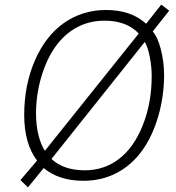

<svg xmlns="http://www.w3.org/2000/svg" viewBox="-20 -767 755 825"><path d="M685.1 -444.8Q685.1 -353.5 659.7 -266.4Q634.3 -179.2 589.1 -117.7Q543.9 -56.2 480.2 -23.2Q416.5 9.8 337.9 9.8Q232.9 9.8 168 -44.9L100.1 38.1L67.9 6.8L139.2 -77.1Q84 -149.9 84 -272.9Q84 -401.4 129.9 -507.1Q175.8 -612.8 255.1 -668.5Q334.5 -724.1 436 -724.1Q543 -724.1 607.9 -665L672.9 -747.1L707 -721.2L636.2 -631.8Q658.2 -606.9 671.6 -553.2Q685.1 -499.5 685.1 -444.8ZM429.2 -678.2Q363.8 -678.2 310.1 -649.2Q256.3 -620.1 218 -566.2Q179.7 -512.2 157.2 -435.5Q134.8 -358.9 134.8 -279.8Q134.8 -228.5 145.3 -186.5Q155.8 -144.5 172.9 -119.1L576.2 -623Q523.9 -678.2 429.2 -678.2ZM631.8 -439.9Q631.8 -481.4 623.3 -523.9Q614.7 -566.4 602.1 -586.9L201.2 -84Q253.4 -35.2 344.2 -35.2Q427.2 -35.2 491.2 -84Q555.2 -132.8 593.5 -228.8Q631.8 -324.7 631.8 -439.9Z"/></svg>

Font: CAA NEO Sans Light
Style: Italic
Weight: 300
Italic angle: -12°
Version: Version 1.10